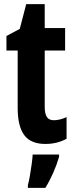

<svg xmlns="http://www.w3.org/2000/svg" viewBox="-20 -682 357 923"><path d="M239 -104Q267 -104 300 -119V-15Q255 10 198 10Q128 10 96.5 -32.5Q65 -75 65 -163V-439H11V-509L75 -543L106 -662H195V-547H293V-439H195V-168Q195 -136 205 -120Q215 -104 239 -104ZM264 72Q253 110 235.5 149.5Q218 189 198 221H114V208Q119 191 123.5 164Q128 137 132 109Q136 81 137 61H264Z"/></svg>

Font: Noto Sans Thai ExtCond
Style: Bold
Weight: 700
Width: 2
Designer: Monotype Design Team
Foundry: Monotype Imaging Inc.
Version: Version 2.002; ttfautohint (v1.8.4.7-5d5b)